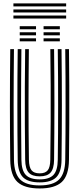

<svg xmlns="http://www.w3.org/2000/svg" viewBox="-20 -1085 460 1114"><path d="M210.2 8.5Q121.8 8.5 81.2 -29.2Q40.8 -67 39.5 -156.8Q38.5 -229.8 38 -309Q37.5 -388.2 37.5 -470.9Q37.5 -553.5 38 -636.8Q38.5 -720 39.5 -800H61Q60.2 -723.8 59.6 -641.5Q59 -559.2 59 -475.8Q59 -392.2 59.6 -311.5Q60.2 -230.8 61 -157.5Q62.2 -78.5 96.6 -43.9Q131 -9.2 210.2 -9.2Q289 -9.2 323.2 -43.9Q357.5 -78.5 358.5 -157.5Q359.5 -230 360 -309.2Q360.5 -388.5 360.5 -471.2Q360.5 -554 360.1 -637.1Q359.8 -720.2 358.5 -800H380.2Q381.5 -698.5 382 -589.5Q382.5 -480.5 382 -370.8Q381.5 -261 380.2 -156.8Q379 -66.8 338.5 -29.1Q298 8.5 210.2 8.5ZM210.2 -26.8Q143.5 -26.8 113.6 -56.4Q83.8 -86 82.8 -156.8Q81.8 -236.5 81.2 -314.9Q80.8 -393.2 80.8 -472.4Q80.8 -551.5 81.2 -632.9Q81.8 -714.2 82.8 -800H104.2Q103.2 -717.2 102.8 -635Q102.2 -552.8 102.2 -471.9Q102.2 -391 102.9 -312.2Q103.5 -233.5 104.2 -157.5Q105 -96 129.8 -70.1Q154.5 -44.2 210.2 -44.2Q265.8 -44.2 290.1 -70.1Q314.5 -96 315.2 -157.5Q316.2 -233 316.8 -312.6Q317.2 -392.2 317.2 -474.1Q317.2 -556 316.8 -638.1Q316.2 -720.2 315.2 -800H337Q338 -716.2 338.5 -633.9Q339 -551.5 339 -470.9Q339 -390.2 338.4 -311.8Q337.8 -233.2 337 -156.8Q336.2 -86.5 306.6 -56.6Q277 -26.8 210.2 -26.8ZM210.2 -61.8Q166.2 -61.8 146.5 -83.6Q126.8 -105.5 126 -158.2Q124.8 -254.5 124.2 -362.4Q123.8 -470.2 124.1 -581.6Q124.5 -693 126 -800H147.5Q146.8 -723.5 146.1 -645.6Q145.5 -567.8 145.5 -487.9Q145.5 -408 146 -325.8Q146.5 -243.5 147.8 -158.2Q148.5 -114.8 162.9 -97Q177.2 -79.2 210.2 -79.2Q242.8 -79.2 257 -97Q271.2 -114.8 271.8 -158.2Q273.5 -272.8 274 -379.6Q274.5 -486.5 274 -590.5Q273.5 -694.5 272 -800H293.8Q294.8 -724.2 295.2 -642.4Q295.8 -560.5 295.8 -477.1Q295.8 -393.8 295.2 -312.9Q294.8 -232 293.8 -158.2Q293 -105.2 273.2 -83.5Q253.5 -61.8 210.2 -61.8ZM232.8 -915.2V-932.8H327.2V-915.2ZM94.5 -845V-862.5H189V-845ZM94.5 -880V-897.8H189V-880ZM94.5 -915.2V-932.8H189V-915.2ZM232.8 -845V-862.5H327.2V-845ZM232.8 -880V-897.8H327.2V-880ZM363.8 -1047.8H57.8V-1065.2H363.8ZM363.8 -977.5H57.8V-995H363.8ZM363.8 -1012.5H57.8V-1030.2H363.8Z"/></svg>

Font: Big Shoulders Inline Display Thin
Style: Bold
Weight: 700
Version: Version 2.002